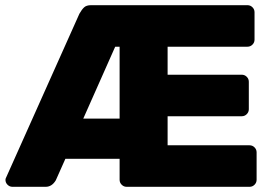

<svg xmlns="http://www.w3.org/2000/svg" viewBox="-20 -720 1054 740"><path d="M961 -673V-567Q961 -556 953 -548Q945 -540 934 -540H626V-432H912Q923 -432 931 -424Q939 -416 939 -405V-299Q939 -288 931 -280Q923 -272 912 -272H626V-160H942Q953 -160 961 -152Q969 -144 969 -133V-27Q969 -16 961 -8Q953 0 942 0H468Q457 0 449 -8Q441 -16 441 -27V-108H232L195 -25Q180 0 156 0H28Q17 0 9 -8Q1 -16 1 -27Q1 -32 5 -39L286 -667Q295 -683 304 -691.5Q313 -700 331 -700H934Q945 -700 953 -692Q961 -684 961 -673ZM441 -263V-540H424L301 -263Z"/></svg>

Font: Rubik
Style: Regular
Weight: 700
Designer: Hubert & Fischer
Foundry: Hubert & Fischer
Version: Version 1.100